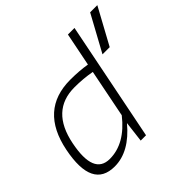

<svg xmlns="http://www.w3.org/2000/svg" viewBox="-169 -879 1060 1060"><g transform="rotate(-45 360.5 -349.0)"><path d="M402.8 0H361.3L376 -122.1Q274.4 0 159.2 0Q-15.6 0 35.2 -254.4Q86.9 -512.7 323.7 -512.7Q395 -512.7 452.1 -502.9L491.2 -698.2H542.5ZM442.4 -455.1Q378.9 -466.8 310.5 -466.8Q127.4 -466.8 85.4 -255.4Q43.9 -48.8 169.4 -48.8Q288.6 -48.8 386.2 -172.9ZM720.7 -698.2 605 -485.8H548.8L664.6 -698.2Z"/></g></svg>

Font: Sansation Light
Style: Light Italic
Weight: 300
Designer: Bernd Montag
Version: Version 1.301